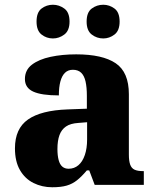

<svg xmlns="http://www.w3.org/2000/svg" viewBox="-20 -779 654 809"><path d="M200 10Q157 10 121 -8Q85 -26 64 -62.5Q43 -99 43 -154Q43 -237 98 -275.5Q153 -314 265 -318L346 -321V-375Q346 -411 340.5 -435.5Q335 -460 322 -472.5Q309 -485 287 -485Q267 -485 254 -472.5Q241 -460 234.5 -436Q228 -412 228 -377Q155 -377 120 -393Q85 -409 85 -446Q85 -484 114.5 -506.5Q144 -529 193 -539.5Q242 -550 301 -550Q412 -550 467.5 -512.5Q523 -475 523 -382V-128Q523 -101 528.5 -85.5Q534 -70 547 -64Q560 -58 582 -58H586V0H379L356 -61H346Q324 -35 304.5 -19.5Q285 -4 261 3Q237 10 200 10ZM269 -68Q293 -68 310.5 -83Q328 -98 337.5 -126Q347 -154 347 -191V-264L310 -261Q277 -259 258 -246Q239 -233 230.5 -209.5Q222 -186 222 -151Q222 -124 227 -105Q232 -86 242.5 -77Q253 -68 269 -68ZM415 -617Q388 -617 366.5 -633.5Q345 -650 345 -688Q345 -727 366.5 -743Q388 -759 415 -759Q441 -759 462.5 -743Q484 -727 484 -688Q484 -650 462.5 -633.5Q441 -617 415 -617ZM203 -617Q176 -617 155 -633.5Q134 -650 134 -688Q134 -727 155 -743Q176 -759 203 -759Q229 -759 251 -743Q273 -727 273 -688Q273 -650 251 -633.5Q229 -617 203 -617Z"/></svg>

Font: Noto Rashi Hebrew ExtraBold
Style: Regular
Weight: 800
Version: Version 1.006